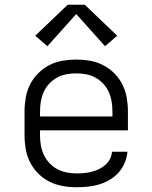

<svg xmlns="http://www.w3.org/2000/svg" viewBox="-20 -778 640 806"><path d="M302 8Q273 8 244 3Q215 -2 188.5 -15Q162 -28 141 -49Q120 -70 106.5 -96.5Q93 -123 88 -152Q83 -181 83 -210V-310Q83 -339 88 -368Q93 -397 106 -423Q119 -449 140 -470Q161 -491 187 -504.5Q213 -518 242 -523Q271 -528 300 -528Q329 -528 358 -523Q387 -518 413 -504.5Q439 -491 460 -470Q481 -449 494 -423Q507 -397 512 -368Q517 -339 517 -310V-231H148V-210Q148 -189 151.5 -168Q155 -147 164 -128Q173 -109 187.5 -93.5Q202 -78 220.5 -68Q239 -58 260 -54Q281 -50 302 -50Q318 -50 334 -51.5Q350 -53 365.5 -57Q381 -61 395.5 -68Q410 -75 422 -85.5Q434 -96 441.5 -110.5Q449 -125 450 -141H515Q513 -117 503.5 -94.5Q494 -72 478 -54Q462 -36 441 -23.5Q420 -11 397 -4Q374 3 350 5.5Q326 8 302 8ZM148 -289H452V-310Q452 -331 448.5 -352Q445 -373 436.5 -392Q428 -411 413.5 -426.5Q399 -442 381 -452Q363 -462 342 -466Q321 -470 300 -470Q279 -470 258 -466Q237 -462 219 -452Q201 -442 186.5 -426.5Q172 -411 163.5 -392Q155 -373 151.5 -352Q148 -331 148 -310ZM179 -584 128 -628 264 -758H336L472 -628L421 -584L300 -719Z"/></svg>

Font: Iosevka Aile Custom Light
Style: Regular
Weight: 300
Designer: Belleve Invis
Foundry: Belleve Invis
Version: Version 17.0.2; ttfautohint (v1.8.3)